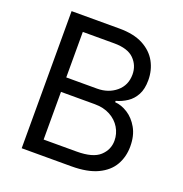

<svg xmlns="http://www.w3.org/2000/svg" viewBox="-130 -842 912 957"><g transform="rotate(20 325.5 -363.5)"><path d="M88.1 0V-727.3H342.3Q418.3 -727.3 467.7 -701.2Q517 -675.1 541.2 -631.2Q565.3 -587.4 565.3 -534.1Q565.3 -487.2 548.8 -456.7Q532.3 -426.1 505.5 -408.4Q478.7 -390.6 447.4 -382.1V-375Q480.8 -372.9 514.6 -351.6Q548.3 -330.3 571 -290.5Q593.8 -250.7 593.8 -193.2Q593.8 -138.5 568.9 -94.8Q544 -51.1 490.4 -25.6Q436.8 0 350.9 0ZM176.1 -78.1H350.9Q437.1 -78.1 473.5 -111.7Q509.9 -145.2 509.9 -193.2Q509.9 -230.1 491.1 -261.5Q472.3 -293 437.5 -312Q402.7 -331 355.1 -331H176.1ZM176.1 -407.7H339.5Q399.1 -407.7 440.3 -442.1Q481.5 -476.6 481.5 -534.1Q481.5 -582 448.2 -615.6Q414.8 -649.1 342.3 -649.1H176.1Z"/></g></svg>

Font: Inter Zeller
Style: Regular
Weight: 400
Designer: Rasmus Andersson; Joe Bland
Foundry: zeller
Version: Version 3.015;git-dec3a8cb1